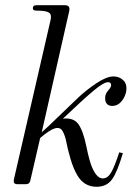

<svg xmlns="http://www.w3.org/2000/svg" viewBox="-20 -706 535 736"><path d="M350 10Q303 10 277 -33Q261 -60 250 -98Q239 -136 234.5 -160.5Q230 -185 220.5 -202.5Q211 -220 190.5 -214Q170 -208 134 -177L96 -13Q93 0 80 0H46Q30 0 33 -17L174 -630Q179 -651 167 -658Q155 -665 128 -665Q114 -665 110 -667Q106 -669 106 -675Q106 -686 119 -686H229Q251 -686 245 -662L140 -199Q160 -216 204 -259Q248 -302 280 -332Q312 -362 350.5 -387.5Q389 -413 415 -413Q438 -413 453.5 -397.5Q469 -382 463 -352Q458 -331 444 -315.5Q430 -300 411 -300Q383 -300 383 -330Q383 -346 394.5 -359Q406 -372 406 -379Q406 -391 394 -391Q378 -391 340 -359.5Q302 -328 221 -251Q262 -256 280.5 -230Q299 -204 311 -145Q323 -86 334 -62Q352 -22 374 -22Q393 -22 406.5 -45.5Q420 -69 437 -122L451 -119Q430 -47 409.5 -18.5Q389 10 350 10Z"/></svg>

Font: HK Venetian
Style: Italic
Weight: 400
Italic angle: -12°
Version: Version 1.000;PS 001.000;hotconv 1.0.88;makeotf.lib2.5.64775